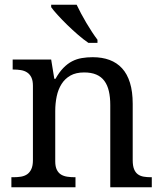

<svg xmlns="http://www.w3.org/2000/svg" viewBox="-20 -786 685 806"><path d="M296.9 -42V0H27.8V-42H36.1Q53.2 -42 68.1 -44.4Q83 -46.9 94 -54.4Q105 -62 111.6 -76.2Q118.2 -90.3 118.2 -113.8V-425.8Q118.2 -447.8 111.6 -461.2Q105 -474.6 93.8 -481.9Q82.5 -489.3 67.6 -491.7Q52.7 -494.1 36.1 -494.1H33.2V-536.1H194.8L208 -455.1H212.9Q228.5 -482.9 245.8 -500.7Q263.2 -518.6 282.5 -528.6Q301.8 -538.6 323.5 -542.2Q345.2 -545.9 369.1 -545.9Q408.7 -545.9 439.7 -534.4Q470.7 -522.9 492.4 -499.3Q514.2 -475.6 525.6 -438.5Q537.1 -401.4 537.1 -350.1V-113.8Q537.1 -90.3 542.7 -76.2Q548.3 -62 558.6 -54.4Q568.8 -46.9 583 -44.4Q597.2 -42 613.8 -42H617.2V0H442.9V-345.2Q442.9 -377.9 437 -403.3Q431.2 -428.7 418.2 -446.3Q405.3 -463.9 384.3 -472.9Q363.3 -481.9 333 -481.9Q298.8 -481.9 275.6 -468.8Q252.4 -455.6 238.3 -433.1Q224.1 -410.6 218 -381.3Q211.9 -352.1 211.9 -319.8V-108.9Q211.9 -86.9 218.5 -73.5Q225.1 -60.1 236.3 -53.2Q247.6 -46.4 262.5 -44.2Q277.3 -42 293.9 -42ZM389.2 -606H351.1Q331.1 -619.6 307.6 -639.9Q284.2 -660.2 262.2 -681.6Q240.2 -703.1 222.2 -722.9Q204.1 -742.7 194.8 -755.9V-766.1H301.8Q309.6 -749.5 320.1 -729.7Q330.6 -710 342.3 -690.2Q354 -670.4 366.2 -651.9Q378.4 -633.3 389.2 -619.1Z"/></svg>

Font: Noto Serif
Style: Regular
Weight: 400
Designer: Monotype Design team
Foundry: Monotype Imaging Inc.
Version: Version 1.02